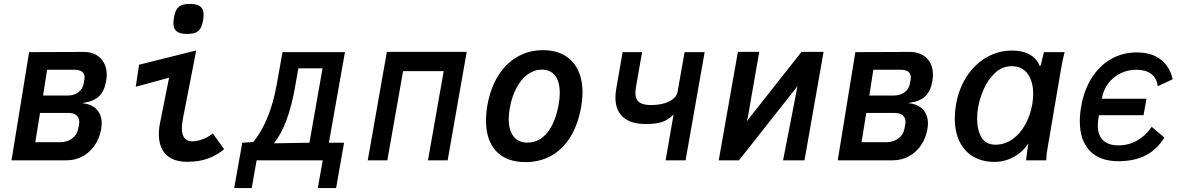

<svg xmlns="http://www.w3.org/2000/svg" viewBox="-20 -815 6040 976"><path d="M128 -550 405.5 -551Q441 -551 467.5 -536.8Q494 -522.5 508.2 -496.2Q522.5 -470 522.5 -435Q522.5 -419.5 519.5 -403Q511 -352 483.5 -325.8Q456 -299.5 405 -292.5L397.5 -290.5Q446.5 -286 471.8 -258.5Q497 -231 497 -187.5Q497 -173 494 -157Q486 -112.5 462 -77Q438 -41.5 400.8 -20.8Q363.5 0 318 0H38.5ZM377.5 -160.5 381.5 -179.5Q383 -188 383 -194.5Q383 -217.5 368 -229.2Q353 -241 325.5 -241H183.5L159.5 -92H284.5Q320.5 -92 346.2 -110.8Q372 -129.5 377.5 -160.5ZM405 -389 408.5 -408Q410 -415 410 -421Q410 -460.5 357.5 -460.5H219.5L199 -329.5H325.5Q355.5 -329.5 377.8 -345.8Q400 -362 405 -389Z M787.5 -132.5Q787.5 -161.5 794 -192.5L839.5 -420L670 -374L687 -486L977.5 -558.5L911 -218Q904.5 -186.5 904.5 -163.5Q904.5 -96.5 958.5 -96.5Q981 -96.5 1010.8 -107.5Q1040.5 -118.5 1061.5 -137L1119.5 -56.5Q1085 -27.5 1039.5 -10Q994 7.5 932 7.5Q861 7.5 824.2 -29.2Q787.5 -66 787.5 -132.5ZM861.5 -697.5Q861.5 -711 864.5 -726.5Q869.5 -753 878.2 -767.5Q887 -782 902.8 -788.5Q918.5 -795 945.5 -795Q982 -795 998.5 -781.8Q1015 -768.5 1015 -740Q1015 -727 1012 -710.5Q1007.5 -685 998.8 -670.5Q990 -656 974 -649.2Q958 -642.5 931 -642.5Q894.5 -642.5 878 -655.8Q861.5 -669 861.5 -697.5Z M1211.5 -89.5 1267 -93Q1307 -140 1338.5 -215.2Q1370 -290.5 1387 -387L1416 -550H1733.5L1652 -89.5H1729L1688.5 141H1595.5L1620.5 0H1284.5L1259.5 141H1170.5ZM1553 -89.5 1619.5 -467.5H1496.5L1480 -373.5Q1462.5 -275 1436.5 -205Q1410.5 -135 1373 -86.5Z M1946.5 -551.5H2352.5L2255.5 0H2155.5L2235.5 -453.5H2029L1949 0H1849.5Z M2450.5 -202Q2450.5 -241.5 2458.5 -284.5Q2474 -369 2513.2 -431.2Q2552.5 -493.5 2610.8 -526.8Q2669 -560 2740 -560Q2803 -560 2848 -534.5Q2893 -509 2917 -460.8Q2941 -412.5 2941 -346Q2941 -310 2933.5 -268.5Q2918 -182 2880 -119.8Q2842 -57.5 2783.8 -24.2Q2725.5 9 2651.5 9Q2554 9 2502.2 -46.5Q2450.5 -102 2450.5 -202ZM2819.5 -282Q2825.5 -315 2825.5 -343Q2825.5 -399.5 2802 -430.2Q2778.5 -461 2734 -461Q2695.5 -461 2662.5 -437Q2629.5 -413 2605.8 -369Q2582 -325 2571.5 -266Q2566 -234 2566 -209.5Q2566 -152.5 2590.8 -121.2Q2615.5 -90 2660 -90Q2721 -90 2762.2 -141Q2803.5 -192 2819.5 -282Z M3404 -232.5Q3373.5 -203.5 3343.2 -194Q3313 -184.5 3262.5 -184.5Q3187.5 -184.5 3148 -219Q3108.5 -253.5 3108.5 -318.5Q3108.5 -342 3112.5 -363.5L3145 -550H3244L3213 -374Q3210 -357 3210 -342.5Q3210 -310 3229 -295.5Q3248 -281 3290.5 -281Q3345 -281 3382 -299.5Q3419 -318 3424.5 -349L3460 -550H3562L3465 0H3363.5Z M3731 -551.5H3839.5L3782 -221.5L3776 -198.5L4054.5 -551.5H4166.5L4069.5 0H3960.5L4034 -377L3736.5 0H3633.5Z M4328 -550 4605.5 -551Q4641 -551 4667.5 -536.8Q4694 -522.5 4708.2 -496.2Q4722.5 -470 4722.5 -435Q4722.5 -419.5 4719.5 -403Q4711 -352 4683.5 -325.8Q4656 -299.5 4605 -292.5L4597.5 -290.5Q4646.5 -286 4671.8 -258.5Q4697 -231 4697 -187.5Q4697 -173 4694 -157Q4686 -112.5 4662 -77Q4638 -41.5 4600.8 -20.8Q4563.5 0 4518 0H4238.5ZM4577.5 -160.5 4581.5 -179.5Q4583 -188 4583 -194.5Q4583 -217.5 4568 -229.2Q4553 -241 4525.5 -241H4383.5L4359.5 -92H4484.5Q4520.5 -92 4546.2 -110.8Q4572 -129.5 4577.5 -160.5ZM4605 -389 4608.5 -408Q4610 -415 4610 -421Q4610 -460.5 4557.5 -460.5H4419.5L4399 -329.5H4525.5Q4555.5 -329.5 4577.8 -345.8Q4600 -362 4605 -389Z M4833.5 -212Q4833.5 -245.5 4839.5 -282Q4853.5 -364 4894.2 -426.5Q4935 -489 4995 -523.5Q5055 -558 5125 -558Q5178.5 -558 5214.2 -537.8Q5250 -517.5 5265 -480L5270.5 -483L5286.5 -550H5392Q5385.5 -527 5380.5 -501.2Q5375.5 -475.5 5371.5 -452L5306 -67.5Q5301.5 -41.5 5300.2 -30.5Q5299 -19.5 5298.5 0H5195.5L5204 -63L5207.5 -86.5L5203 -80Q5189 -58.5 5164.8 -38.5Q5140.5 -18.5 5107.2 -5.2Q5074 8 5036 8Q4973 8 4927.2 -19Q4881.5 -46 4857.5 -95.8Q4833.5 -145.5 4833.5 -212ZM5227.5 -285.5Q5232 -312.5 5232 -338Q5232 -401 5203.8 -439.8Q5175.5 -478.5 5122.5 -478.5Q5074.5 -478.5 5038.5 -444.8Q5002.5 -411 4981.2 -362.8Q4960 -314.5 4952 -268.5Q4947 -240 4947 -211.5Q4947 -155 4968.8 -117.2Q4990.5 -79.5 5041 -79.5Q5087 -79.5 5126 -106.8Q5165 -134 5191.2 -181Q5217.5 -228 5227.5 -285.5Z M5469 -199Q5469 -235 5476.5 -277Q5491 -358 5529.8 -419.2Q5568.5 -480.5 5627.2 -514.5Q5686 -548.5 5758.5 -548.5Q5835 -548.5 5881.5 -511.5Q5928 -474.5 5941 -412L5865 -376.5Q5860.5 -418 5832 -439.2Q5803.5 -460.5 5757 -460.5Q5712.5 -460.5 5675.2 -442Q5638 -423.5 5613.5 -390.8Q5589 -358 5581.5 -316L5581 -313H5808L5793 -229.5H5566.5L5564 -215Q5560.5 -196 5560.5 -176.5Q5560.5 -128 5587.2 -102Q5614 -76 5666 -76Q5718 -76 5761.8 -101.5Q5805.5 -127 5834.5 -170.5L5899 -115.5Q5859.5 -53 5802 -24.2Q5744.5 4.5 5666 4.5Q5570 4.5 5519.5 -48.8Q5469 -102 5469 -199Z"/></svg>

Font: JuliaMono SemiBold
Style: Italic
Weight: 600
Italic angle: -9°
Monospace: yes
Designer: cormullion
Foundry: corm
Version: Version 0.056; ttfautohint (v1.8.4)